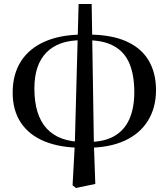

<svg xmlns="http://www.w3.org/2000/svg" viewBox="-20 -715 838 955"><path d="M341 207 352 5 371 -695H436L447 2L454 200L358 220ZM389 20Q280 20 202.5 -11.5Q125 -43 84 -104.5Q43 -166 43 -254Q43 -346 84.5 -410.5Q126 -475 204.5 -509Q283 -543 393 -543L385 -515Q271 -515 211 -454Q151 -393 151 -275Q151 -142 212.5 -75.5Q274 -9 395 -9ZM413 20 420 -9Q497 -9 547.5 -37.5Q598 -66 623 -121.5Q648 -177 648 -256Q648 -340 624.5 -397.5Q601 -455 548.5 -485Q496 -515 410 -515L417 -543Q533 -543 608 -509.5Q683 -476 719.5 -414Q756 -352 756 -267Q756 -179 715.5 -114Q675 -49 598.5 -14.5Q522 20 413 20Z"/></svg>

Font: Noto Serif TC SemiBold
Style: Regular
Weight: 600
Version: Version 2.002-H1;hotconv 1.1.0;makeotfexe 2.6.0